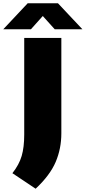

<svg xmlns="http://www.w3.org/2000/svg" viewBox="-86 -971 522 1169"><path d="M131 178 -10.5 83.5Q30.5 31.5 46 -21.5Q61.5 -74.5 61.5 -151.5V-740H287.5V-159.5Q287.5 -66 253 15Q218.5 96 131 178ZM-66 -793 82.5 -951H267L415.5 -793H247L174.5 -873.5L102.5 -793Z"/></svg>

Font: Encode Sans SmExp Black
Style: Regular
Weight: 900
Width: 6
Designer: Multiple Designers
Foundry: Impallari Type
Version: Version 3.002; ttfautohint (v1.8.3) -l 8 -r 50 -G 200 -x 14 